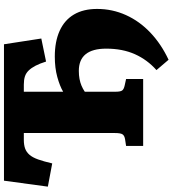

<svg xmlns="http://www.w3.org/2000/svg" viewBox="29 -770 869 967"><g transform="rotate(-90 463.5 -286.5)"><path d="M646 128 594 67Q646 21 674 -41.5Q702 -104 702 -186Q702 -255 674 -289.5Q646 -324 590 -324Q568 -324 549.5 -320.5Q531 -317 515.5 -310.5Q500 -304 485 -294V-140Q485 -114 491.5 -105.5Q498 -97 517 -93L549 -86V0H212V-86L245 -91Q264 -94 270.5 -104Q277 -114 277 -142V-601H243Q217 -601 199 -594.5Q181 -588 167.5 -572.5Q154 -557 144 -529Q134 -501 124 -458L7 -480L37 -701H724L753 -513L637 -489Q627 -521 616 -542Q605 -563 592 -576.5Q579 -590 562 -595.5Q545 -601 521 -601H485V-403Q514 -420 559.5 -432.5Q605 -445 662 -445Q738 -445 792 -420.5Q846 -396 874 -348.5Q902 -301 902 -232Q902 -155 871 -86.5Q840 -18 782.5 36.5Q725 91 646 128Z"/></g></svg>

Font: Literata ExtraBold
Style: Regular
Weight: 800
Designer: Latin by Veronika Burian and Jose Scaglione. Greek by Irene Vlachou. Cyrillic by Vera Evstafieva.
Foundry: TypeTogether
Version: Version 3.103;gftools[0.9.29]